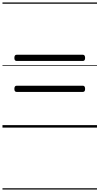

<svg xmlns="http://www.w3.org/2000/svg" viewBox="-20 -1030 803 1550"><path d="M114 -538Q105 -538 100.5 -544Q96 -550 96 -562Q96 -588 114 -588H649Q658 -588 662.5 -581.5Q667 -575 667 -562Q667 -538 649 -538ZM114 -288Q105 -288 100.5 -294Q96 -300 96 -312Q96 -338 114 -338H649Q658 -338 662.5 -331.5Q667 -325 667 -312Q667 -288 649 -288ZM0 490H763V500H0ZM0 -20H763V0H0ZM0 -505H763V-500H0ZM0 -1010H763V-1000H0Z"/></svg>

Font: Playwrite ES Guides
Style: Regular
Weight: 400
Designer: Veronika Burian, José Scaglione
Foundry: TypeTogether
Version: Version 1.003